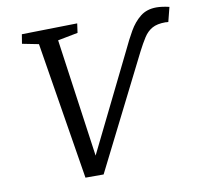

<svg xmlns="http://www.w3.org/2000/svg" viewBox="-79 -791 917 875"><g transform="rotate(-10 379.5 -353.0)"><path d="M247 1 144 -635 68 -650 75 -693 332 -698 326 -655 233 -637 310 -90 532 -541Q552 -584 573.5 -621.5Q595 -659 625 -683Q655 -707 700 -707Q725 -707 759 -699L742 -632Q733 -632 733 -632.5Q733 -633 729 -633Q690 -633 667 -620Q644 -607 628 -582Q612 -557 594 -522L331 1Z"/></g></svg>

Font: Bitter
Style: Italic
Weight: 400
Italic angle: -9°
Designer: Sol Matas, and Bitter project Authors
Foundry: Sol Matas
Version: Version 2.001